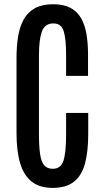

<svg xmlns="http://www.w3.org/2000/svg" viewBox="-20 -889 494 919"><path d="M231.9 10.3Q169.4 10.3 131.3 -20Q93.3 -50.3 76.2 -108.6Q59.1 -167 59.1 -250V-611.3Q59.1 -668.5 66.9 -715.6Q74.7 -762.7 94.2 -797.1Q113.8 -831.5 147.9 -850.1Q182.1 -868.7 235.4 -868.7Q285.2 -868.7 317.4 -851.3Q349.6 -834 368.2 -801.8Q386.7 -769.5 394 -724.9Q401.4 -680.2 401.4 -626V-525.9H296.4V-624.5Q296.4 -701.2 285.2 -739Q273.9 -776.9 235.4 -776.9Q194.3 -776.9 180.4 -737.8Q166.5 -698.7 166.5 -625V-247.1Q166.5 -188 171.9 -151.4Q177.2 -114.7 191.7 -97.9Q206.1 -81.1 232.4 -81.1Q271.5 -81.1 283.9 -120.1Q296.4 -159.2 296.4 -247.6V-348.6H402.3V-248.5Q402.3 -163.6 386.7 -106Q371.1 -48.3 333.7 -19Q296.4 10.3 231.9 10.3Z"/></svg>

Font: Antonio Medium
Style: Regular
Weight: 500
Designer: Vernon Adams
Foundry: Vernon Adams
Version: Version 1.002